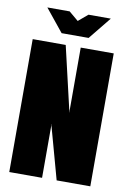

<svg xmlns="http://www.w3.org/2000/svg" viewBox="-87 -829 593 882"><g transform="rotate(10 209.0 -387.5)"><path d="M61 -775H165L209 -738L253 -775H357L272 -670H146ZM20 0V-620H174L243 -324V-318H244V-620H398V0H241L174 -243V-250H173V0Z"/></g></svg>

Font: Smooch Sans Black
Style: Regular
Weight: 900
Designer: Robert E. Leuschke
Foundry: Robert E. Leuschke
Version: Version 1.010; ttfautohint (v1.8.3)